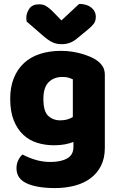

<svg xmlns="http://www.w3.org/2000/svg" viewBox="-20 -760 607 978"><path d="M354 -37Q334 -29 309.5 -24.5Q285 -20 255 -20Q210 -20 169.5 -32.5Q129 -45 98.5 -73.5Q68 -102 50 -147Q32 -192 32 -257Q32 -317 50.5 -362.5Q69 -408 102.5 -439Q136 -470 184 -485.5Q232 -501 291 -501Q319 -501 346 -497Q373 -493 396.5 -486Q420 -479 439 -471Q458 -463 471 -454Q491 -440 502.5 -422.5Q514 -405 514 -378V-7Q514 46 494.5 84.5Q475 123 440.5 148.5Q406 174 359.5 186Q313 198 260 198Q206 198 165 189.5Q124 181 100 165Q64 141 64 97Q64 74 73.5 55Q83 36 95 27Q124 43 160.5 54Q197 65 237 65Q290 65 322 47Q354 29 354 -11ZM287 -147Q307 -147 322.5 -151.5Q338 -156 351 -164V-356Q340 -361 328.5 -364.5Q317 -368 298 -368Q255 -368 228 -341.5Q201 -315 201 -256Q201 -193 225.5 -170Q250 -147 287 -147ZM293 -656 383 -740Q422 -740 445 -721.5Q468 -703 468 -674Q468 -652 456.5 -637.5Q445 -623 420 -603L375 -566Q355 -549 335.5 -542Q316 -535 296 -535Q282 -535 271 -537Q260 -539 248.5 -544Q237 -549 223 -559Q209 -569 190 -586L116 -650Q115 -655 114.5 -659Q114 -663 114 -668Q114 -694 129.5 -716Q145 -738 178 -738Q188 -738 196.5 -736.5Q205 -735 214 -729.5Q223 -724 234 -715Q245 -706 259 -691Z"/></svg>

Font: Baloo Bhai 2 ExtraBold
Style: Regular
Weight: 800
Designer: Supriya Tembe, Noopur Datye and Ek Type
Foundry: Ek Type
Version: Version 1.640;PS 1.000;hotconv 16.6.51;makeotf.lib2.5.65220;